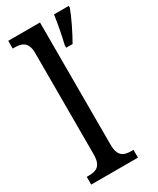

<svg xmlns="http://www.w3.org/2000/svg" viewBox="-195 -819 722 879"><g transform="rotate(-30 166.0 -380.0)"><path d="M12 0H259V-41H248C208 -41 180 -52 180 -115V-760H12V-719H23C57 -719 91 -710 91 -651V-115C91 -52 63 -41 23 -41H12ZM226 -613V-600H260C284 -642 317 -708 332 -750V-760H254C247 -711 237 -658 226 -613Z"/></g></svg>

Font: Noto Serif Khmer Condensed
Style: Regular
Weight: 400
Width: 3
Designer: Danh Hong and the Monotype Design Team
Foundry: Monotype Imaging Inc.
Version: Version 2.004